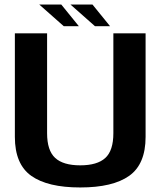

<svg xmlns="http://www.w3.org/2000/svg" viewBox="-20 -822 720 846"><path d="M333.5 4Q477 4 549.2 -47.2Q621.5 -98.5 621.5 -219V-675H479.5V-235Q479.5 -158.5 444 -126Q408.5 -93.5 333.5 -93.5Q258.5 -93.5 223 -126.2Q187.5 -159 187.5 -235V-675H45.5V-219Q45.5 -98.5 117.8 -47.2Q190 4 333.5 4ZM398.5 -706.5H465L387.5 -802H290.5ZM261 -706.5H327.5L250 -802H153Z"/></svg>

Font: Anybody Thin SemiBold
Style: Regular
Weight: 600
Version: Version 1.113;gftools[0.9.25]